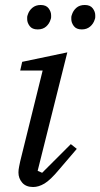

<svg xmlns="http://www.w3.org/2000/svg" viewBox="-20 -738 402 770"><path d="M113 12Q84 12 69 -5.5Q54 -23 54 -46Q54 -57 56.5 -69Q59 -81 61 -91L151 -455H61L69 -490L250 -528L131 -53L149 -45L264 -160L288 -141L217 -58Q182 -16 158.5 -2Q135 12 113 12ZM131 -620Q109 -620 99 -633.5Q89 -647 89 -661Q89 -665 89 -669Q89 -673 91 -678Q96 -695 109.5 -706.5Q123 -718 143 -718Q165 -718 175 -704.5Q185 -691 185 -677Q185 -673 185 -669Q185 -665 183 -660Q178 -643 165 -631.5Q152 -620 131 -620ZM308 -620Q286 -620 276 -633.5Q266 -647 266 -661Q266 -665 266 -669Q266 -673 268 -678Q273 -695 286 -706.5Q299 -718 320 -718Q342 -718 352 -704.5Q362 -691 362 -677Q362 -673 362 -669Q362 -665 360 -660Q355 -643 341.5 -631.5Q328 -620 308 -620Z"/></svg>

Font: IBM Plex Serif
Style: Italic
Weight: 400
Italic angle: -14°
Designer: Mike Abbink, Paul van der Laan, Pieter van Rosmalen
Foundry: Bold Monday
Version: Version 3.001